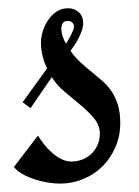

<svg xmlns="http://www.w3.org/2000/svg" viewBox="-20 -430 334 460"><path d="M268.1 -134.8Q268.1 -104.5 256.8 -78.1Q245.6 -51.8 226.3 -32.2Q207 -12.7 180.4 -1.5Q153.8 9.8 123 9.8Q109.9 9.8 94.5 7.3Q79.1 4.9 64 0Q48.8 -4.9 35.4 -12.2Q22 -19.5 13.2 -29.8L70.8 -105Q76.7 -95.7 85.2 -84.7Q93.8 -73.7 104.2 -64.5Q114.7 -55.2 126.7 -49.1Q138.7 -43 150.9 -43Q165 -43 177.5 -47.9Q189.9 -52.7 199.2 -61.8Q208.5 -70.8 213.9 -83Q219.2 -95.2 219.2 -109.9Q219.2 -129.4 205.8 -145.8Q192.4 -162.1 174.1 -177.5Q155.8 -192.9 136 -209.2Q116.2 -225.6 104 -245.1L53.2 -170.9L34.2 -185.1L92.8 -266.1Q85.9 -280.3 82 -295.9Q78.1 -311.5 78.1 -327.1Q78.1 -340.3 82.5 -355Q86.9 -369.6 95.2 -381.8Q103.5 -394 115.5 -402.1Q127.4 -410.2 143.1 -410.2Q158.2 -410.2 168.7 -400.9Q179.2 -391.6 179.2 -375Q179.2 -366.2 176.3 -357.4Q173.3 -348.6 168.9 -339.8Q164.6 -331.1 159.2 -323Q153.8 -314.9 148.9 -308.1Q160.6 -291.5 174.3 -279.3Q188 -267.1 201.2 -256.3Q214.4 -245.6 226.6 -234.9Q238.8 -224.1 247.8 -210.4Q256.8 -196.8 262.5 -178.7Q268.1 -160.6 268.1 -134.8ZM157.2 -366.2Q157.2 -373 152.6 -376.5Q147.9 -379.9 142.1 -379.9Q133.8 -379.9 130.4 -374.3Q127 -368.7 127 -361.8Q127 -352.1 130.1 -342.8Q133.3 -333.5 138.2 -325.2Q140.1 -328.6 143.3 -334Q146.5 -339.4 149.7 -345.5Q152.8 -351.6 155 -357.2Q157.2 -362.8 157.2 -366.2Z"/></svg>

Font: Redressed
Style: Regular
Weight: 400
Designer: Astigmatic (AOETI)
Foundry: Astigmatic (AOETI)
Version: Version 1.000